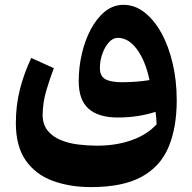

<svg xmlns="http://www.w3.org/2000/svg" viewBox="-20 -515 794 792"><path d="M709 -101.1Q709 11.2 675.3 91.6Q641.6 171.9 564 214.4Q486.3 256.8 354.5 256.8Q268.6 256.8 198.2 231.2Q127.9 205.6 86.7 147.5Q45.4 89.4 45.4 -7.8Q45.4 -79.6 61.8 -145Q78.1 -210.4 108.9 -275.9L202.1 -233.9Q185.5 -190.4 171.1 -141.8Q156.7 -93.3 155.8 -42.5Q155.8 -2 176.3 23.4Q196.8 48.8 230 62.5Q263.2 76.2 302.7 81.1Q342.3 85.9 380.4 85.9Q460.4 85.9 524.4 62.7Q588.4 39.6 626 -2.4Q625.5 -16.1 624.5 -27.8Q623.5 -39.6 621.6 -53.7Q588.9 -43 549.6 -36.6Q510.3 -30.3 466.3 -30.3Q386.7 -30.3 345.7 -66.2Q304.7 -102.1 304.7 -180.2Q304.7 -237.3 317.6 -293.2Q330.6 -349.1 355 -394.8Q379.4 -440.4 413.3 -467.8Q447.3 -495.1 489.3 -495.1Q536.1 -495.1 575.9 -464.1Q615.7 -433.1 645.8 -378.7Q675.8 -324.2 692.4 -252.9Q709 -181.6 709 -101.1ZM596.7 -184.6Q580.1 -263.7 545.2 -311.3Q510.3 -358.9 465.8 -358.9Q445.8 -358.9 429 -340.1Q412.1 -321.3 402.1 -292.7Q392.1 -264.2 392.1 -234.4Q392.1 -200.7 414.8 -188.2Q437.5 -175.8 483.4 -175.8Q510.7 -175.8 540.5 -178Q570.3 -180.2 596.7 -184.6Z"/></svg>

Font: Pinar-DS3-FD Bold
Style: Regular
Weight: 700
Designer: Amin Abedi
Version: Version 3.000